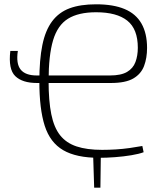

<svg xmlns="http://www.w3.org/2000/svg" viewBox="-20 -722 755 893"><path d="M449 -7 447 151H418L413 -7ZM152 -336Q84 -336 51 -368Q18 -400 28 -485H63Q54 -426 76 -398.5Q98 -371 151 -371H491Q543 -371 571 -387.5Q599 -404 610 -433.5Q621 -463 621 -500Q621 -587 572 -626Q523 -665 427 -665Q345 -665 296.5 -635Q248 -605 227 -535Q206 -465 206 -345Q206 -253 218.5 -191Q231 -129 259.5 -93Q288 -57 336 -41Q384 -25 455 -25Q486 -25 518.5 -27Q551 -29 583 -33.5Q615 -38 642 -43L648 -14Q627 -6 591 0Q555 6 515 9Q475 12 441 12Q335 12 274 -23.5Q213 -59 188 -137Q163 -215 163 -344Q163 -444 177 -512.5Q191 -581 222.5 -623Q254 -665 304 -683.5Q354 -702 427 -702Q507 -702 559.5 -680Q612 -658 638 -612.5Q664 -567 664 -499Q664 -452 650 -415Q636 -378 600 -357Q564 -336 496 -336Z"/></svg>

Font: Exo 2 ExtraLight
Style: Regular
Weight: 250
Designer: Natanael Gama
Foundry: Natanael Gama
Version: Version 2.010